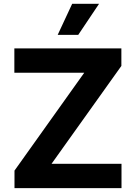

<svg xmlns="http://www.w3.org/2000/svg" viewBox="-20 -979 707 999"><path d="M55.4 -91.3 418.3 -600.5H54.7V-727.3H611.5V-636L248.2 -126.8H612.2V0H55.4ZM355.5 -959.2H495.4L387.1 -797.6H280.2Z"/></svg>

Font: Cannonade
Style: Bold
Weight: 700
Designer: Rasmus Andersson
Foundry: rsms
Version: Version 3.012;git-f93a4a705